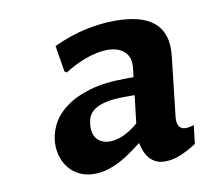

<svg xmlns="http://www.w3.org/2000/svg" viewBox="-59 -795 697 599"><g transform="rotate(-10 290.0 -495.5)"><path d="M348.1 -336.4Q334.5 -326.2 317.6 -313.7Q300.8 -301.3 281.2 -290.5Q261.7 -279.8 240 -272.7Q218.3 -265.6 194.8 -265.6Q169.4 -265.6 149.9 -274.7Q130.4 -283.7 116.9 -299.1Q103.5 -314.5 96.7 -334.2Q89.8 -354 89.8 -376Q89.8 -407.7 104.5 -437.5Q119.1 -467.3 149.9 -490.5Q180.7 -513.7 228 -527.6Q275.4 -541.5 340.8 -541.5H366.7L370.1 -569.3Q374 -603.5 354.7 -621.6Q335.4 -639.6 300.3 -639.6Q284.7 -639.6 267.3 -636Q250 -632.3 232.2 -626Q214.4 -619.6 197 -610.8Q179.7 -602.1 164.6 -592.3L157.7 -596.2L144 -679.7Q200.2 -705.1 248.3 -715.1Q296.4 -725.1 340.3 -725.1Q379.9 -725.1 410.9 -717.3Q441.9 -709.5 462.2 -692.6Q482.4 -675.8 491.2 -648.9Q500 -622.1 495.6 -584.5L474.6 -398.4Q473.6 -391.1 474.1 -383.8Q474.6 -376.5 477.1 -370.6Q479.5 -364.7 485.1 -360.8Q490.7 -356.9 500 -356.9Q505.4 -356.9 512.2 -358.2Q519 -359.4 525.9 -361.8L519 -303.2Q494.1 -287.1 469 -276.4Q443.8 -265.6 418.9 -265.6Q402.3 -265.6 390.4 -271.2Q378.4 -276.9 370.1 -286.4Q361.8 -295.9 356.4 -308.8Q351.1 -321.8 348.1 -336.4ZM360.4 -485.8H330.1Q291.5 -485.8 267.6 -480Q243.7 -474.1 230.2 -463.9Q216.8 -453.6 212.2 -439.7Q207.5 -425.8 207.5 -410.2Q207.5 -383.8 222.4 -370.4Q237.3 -356.9 259.3 -356.9Q301.8 -356.9 350.1 -397.9Z"/></g></svg>

Font: Proza Libre
Style: SemiBold Italic
Weight: 600
Designer: Jasper de Waard
Foundry: Jasper de Waard
Version: Version 1.000; ttfautohint (v1.4.1.8-43bc)